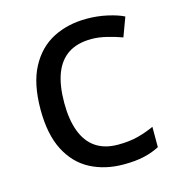

<svg xmlns="http://www.w3.org/2000/svg" viewBox="-88 -623 657 710"><g transform="rotate(-15 240.0 -268.0)"><path d="M300 10Q229 10 173.5 -19Q118 -48 86.5 -109Q55 -170 55 -265Q55 -364 88 -426Q121 -488 177.5 -517Q234 -546 306 -546Q347 -546 385 -537.5Q423 -529 447 -517L420 -444Q396 -453 364 -461Q332 -469 304 -469Q250 -469 215 -446Q180 -423 163 -378Q146 -333 146 -266Q146 -202 163 -157Q180 -112 214 -89Q248 -66 299 -66Q343 -66 376.5 -75Q410 -84 438 -97V-19Q411 -5 378.5 2.5Q346 10 300 10Z"/></g></svg>

Font: Noto Sans Kannada
Style: Regular
Weight: 400
Designer: Jelle Bosma - Monotype Design Team
Foundry: Monotype Imaging Inc.
Version: Version 2.003